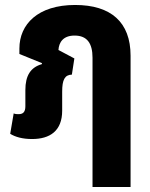

<svg xmlns="http://www.w3.org/2000/svg" viewBox="-20 -550 603 772"><path d="M282 -530C132 -530 58 -452 58 -355V-333L149 -296L148 -292C103 -279 82 -246 82 -188V-123C82 -101 74 -91 55 -91C48 -91 42 -91 35 -94L21 -12C42 1 71 9 109 9C180 9 230 -23 230 -105V-181C230 -229 240 -249 269 -250L279 -315L215 -349C217 -380 234 -407 280 -407C330 -407 352 -376 352 -318V202H505V-326C505 -461 426 -530 282 -530Z"/></svg>

Font: Noto Sans Thai UI Condensed Extra
Style: Regular
Weight: 800
Width: 3
Designer: Monotype Design Team
Foundry: Monotype Imaging Inc.
Version: Version 1.901